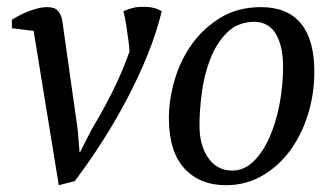

<svg xmlns="http://www.w3.org/2000/svg" viewBox="-20 -533 985 565"><path d="M249 -151Q285 -211 313 -267.5Q341 -324 361 -381Q361 -392 358.5 -409.5Q356 -427 353.5 -445Q351 -463 348 -478.5Q345 -494 343 -500Q372 -512 388 -512.5Q404 -513 405 -513Q434 -513 456 -500Q441 -438 415 -373.5Q389 -309 355.5 -245Q322 -181 282.5 -119Q243 -57 200 0L153 12L79 -442L15 -450V-475Q21 -479 33 -485.5Q45 -492 59.5 -498Q74 -504 89.5 -508Q105 -512 119 -512Q141 -512 150.5 -501Q160 -490 163 -474L209 -149L214 -86H216Z M728 -469Q679 -468 648 -437Q617 -406 599 -360Q581 -314 574 -261Q567 -208 567 -164Q567 -105 593 -68Q619 -31 663 -31Q698 -31 725.5 -57.5Q753 -84 772.5 -127.5Q792 -171 802.5 -226Q813 -281 813 -337Q813 -396 792.5 -432Q772 -468 728 -469ZM477 -186Q477 -239 493.5 -296.5Q510 -354 544 -402Q578 -450 629 -481Q680 -512 748 -512Q826 -512 865.5 -464Q905 -416 905 -322Q905 -256 886 -195.5Q867 -135 833 -89Q799 -43 751 -15.5Q703 12 645 12Q568 12 522.5 -37.5Q477 -87 477 -186Z"/></svg>

Font: PTSerif
Style: Italic
Weight: 400
Italic angle: -12°
Designer: A.Korolkova, O.Umpeleva, V.Yefimov
Foundry: ParaType Ltd
Version: Version 1.000W OFL; ttfautohint (v1.2) -l 8 -r 50 -G 200 -x 